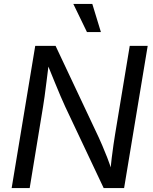

<svg xmlns="http://www.w3.org/2000/svg" viewBox="-20 -962 784 982"><path d="M39.6 0 160.2 -727.5H264.2L484.4 -260.3Q491.2 -245.6 502.9 -218.5Q514.6 -191.4 528.3 -156.5Q542 -121.6 554.2 -81.5L543.9 -77.6Q546.9 -116.2 551.3 -153.3Q555.7 -190.4 560.5 -222.4Q565.4 -254.4 568.8 -275.9L643.6 -727.5H735.4L614.7 0H510.3L314 -415.5Q302.7 -439.9 289.8 -470Q276.9 -500 259.8 -542Q242.7 -584 218.3 -644L231 -649.4Q223.6 -590.8 218 -545.4Q212.4 -500 208 -468Q203.6 -436 200.2 -416.5L131.8 0ZM424.8 -797.9 355 -941.9H452.1L496.1 -797.9Z"/></svg>

Font: Inter 18pt
Style: Italic
Weight: 400
Italic angle: -9.3988°
Designer: Rasmus Andersson
Foundry: rsms
Version: Version 4.001;git-66647c0bb